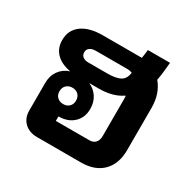

<svg xmlns="http://www.w3.org/2000/svg" viewBox="-137 -744 890 885"><g transform="rotate(30 308.5 -301.5)"><path d="M555 -381V-156Q555 -83 514 -41.5Q473 0 399 0H165Q124 0 98.5 -24Q73 -48 73 -88V-235Q73 -273 92.5 -300.5Q112 -328 146 -339Q96 -348 69 -375.5Q42 -403 42 -446Q42 -499 82 -528.5Q122 -558 194 -558H385H401L404 -578L407 -603H525L522 -572Q519 -536 513 -506Q555 -456 555 -381ZM158 -448Q158 -433 168.5 -424.5Q179 -416 198 -416H301Q342 -416 366 -427.5Q390 -439 395 -475Q383 -480 371 -480H202Q181 -480 169.5 -471.5Q158 -463 158 -448ZM425 -353Q425 -364 424 -369H422Q374 -336 301 -336H249Q279 -323 296 -296.5Q313 -270 313 -235Q313 -189 283 -160.5Q253 -132 203 -132V-108H382Q402 -108 413.5 -120.5Q425 -133 425 -156ZM237 -235Q237 -255 225 -267Q213 -279 193 -279Q174 -279 161.5 -267Q149 -255 149 -235Q149 -216 161 -204Q173 -192 193 -192Q213 -192 225 -204Q237 -216 237 -235Z"/></g></svg>

Font: Bai Jamjuree
Style: Bold
Weight: 700
Designer: Katatrad Aksorn Co.,Ltd.
Foundry: Cadson Demak Co.,Ltd.
Version: Version 1.000; ttfautohint (v1.6)